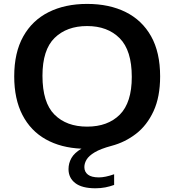

<svg xmlns="http://www.w3.org/2000/svg" viewBox="-20 -770 914 1006"><path d="M480 216.5Q409.5 216.5 374.2 189.2Q339 162 339 116Q339 85.5 354.2 58.2Q369.5 31 407 9Q299 4.5 219.8 -40Q140.5 -84.5 97.5 -167.8Q54.5 -251 54.5 -370Q54.5 -494.5 101.8 -579Q149 -663.5 235 -706.5Q321 -749.5 436.5 -749.5Q552.5 -749.5 638.5 -706.8Q724.5 -664 771.8 -579.8Q819 -495.5 819 -370Q819 -262 784.5 -187.5Q750 -113 692.5 -68.8Q635 -24.5 565 -6Q507 9.5 476.2 28Q445.5 46.5 433.8 66Q422 85.5 422 105.5Q422 130.5 440.8 145Q459.5 159.5 498.5 159.5Q531 159.5 578 143V199Q556 207 531.8 211.8Q507.5 216.5 480 216.5ZM436.5 -106.5Q545 -106.5 607.8 -169.5Q670.5 -232.5 670.5 -367Q670.5 -506 607 -569.8Q543.5 -633.5 436.5 -633.5Q329.5 -633.5 266 -571.2Q202.5 -509 202.5 -373Q202.5 -232.5 265.5 -169.5Q328.5 -106.5 436.5 -106.5Z"/></svg>

Font: Encode Sans Exp SmBold
Style: Regular
Weight: 600
Width: 7
Designer: Multiple Designers
Foundry: Impallari Type
Version: Version 3.002; ttfautohint (v1.8.3) -l 8 -r 50 -G 200 -x 14 